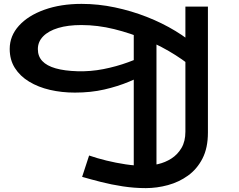

<svg xmlns="http://www.w3.org/2000/svg" viewBox="-20 -720 1233 989"><path d="M731 249Q672 249 613 240Q554 231 501 217.5Q448 204 403 191L439 81Q479 95 528 107Q577 119 627 126.5Q677 134 721 134Q756 134 793.5 125.5Q831 117 863 96.5Q895 76 915 42Q935 8 935 -42V-686H1051V-37Q1051 42 1023 96.5Q995 151 948.5 184.5Q902 218 845 233.5Q788 249 731 249ZM669 198V-622L786 -530V192ZM366 -243Q298 -243 237.5 -257Q177 -271 130 -299.5Q83 -328 56.5 -370Q30 -412 30 -468Q30 -535 77.5 -587.5Q125 -640 209 -670Q293 -700 400 -700Q486 -700 571.5 -682Q657 -664 736 -633Q815 -602 883.5 -560.5Q952 -519 1003 -471V-345Q953 -392 884 -436Q815 -480 734 -514.5Q653 -549 568 -570Q483 -591 399 -591Q330 -591 280 -576Q230 -561 202.5 -533Q175 -505 175 -467Q175 -430 198 -405.5Q221 -381 266.5 -368Q312 -355 379 -353Q446 -351 512.5 -364Q579 -377 640.5 -399.5Q702 -422 752 -448V-348Q704 -324 645.5 -299.5Q587 -275 517.5 -259Q448 -243 366 -243Z"/></svg>

Font: BioRhyme Expanded SemiBold
Style: Regular
Weight: 600
Width: 7
Designer: Aoife Mooney
Foundry: Aoife Mooney Type
Version: Version 1.600;gftools[0.9.33]